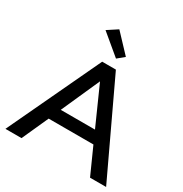

<svg xmlns="http://www.w3.org/2000/svg" viewBox="-210 -1101 1204 1262"><g transform="rotate(30 392.0 -470.5)"><path d="M254.9 -891.1 331.1 -940.9 459 -805.2 408.2 -763.2ZM651.9 0 562 -200.2H222.2L131.8 0H9.8L339.8 -700.2H443.8L773.9 0ZM392.1 -581.1 262.2 -290H522Z"/></g></svg>

Font: Copperplate Sans CC Heavy
Style: Regular
Weight: 400
Designer: indestructible type*
Foundry: Cowboy Collective
Version: Version 1.000